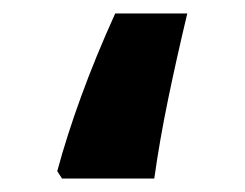

<svg xmlns="http://www.w3.org/2000/svg" viewBox="-20 -265 363 285"><path d="M72 0 65 -11Q79 -63 100.5 -122Q122 -181 151 -245H258Q242 -178 229.5 -117.5Q217 -57 209 0Z"/></svg>

Font: Noto Sans Hanifi Rohingya
Style: Regular
Weight: 400
Designer: Monotype Design Team and DaltonMaag
Foundry: Google LLC
Version: Version 2.101